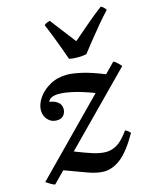

<svg xmlns="http://www.w3.org/2000/svg" viewBox="-139 -823 724 910"><g transform="rotate(-15 222.5 -367.5)"><path d="M-25 -12 315 -358Q254 -381 213 -390Q172 -399 146 -399Q100 -399 92 -374Q114 -372 131.5 -359.5Q149 -347 149 -324Q149 -307 138 -293.5Q127 -280 104 -280Q77 -280 60 -299.5Q43 -319 43 -345Q43 -374 63.5 -404.5Q84 -435 121 -456Q158 -477 206 -477Q232 -477 275.5 -467.5Q319 -458 386 -431L434 -480Q443 -477 454.5 -465.5Q466 -454 470 -449L143 -117Q196 -96 230 -85.5Q264 -75 292 -75Q318 -75 344.5 -90Q371 -105 404 -151Q420 -143 428 -132Q383 -53 342 -20.5Q301 12 258 12Q224 12 177.5 -5Q131 -22 72 -44L18 11Q11 11 -5 1Q-21 -9 -25 -12ZM165 -731Q171 -737 178.5 -740Q186 -743 193 -745Q217 -713 243 -680Q269 -647 290 -619Q324 -648 364 -682.5Q404 -717 444 -747Q450 -745 457.5 -738Q465 -731 468 -725Q444 -700 416 -666.5Q388 -633 362.5 -601Q337 -569 320 -547Q303 -543 277 -543Q251 -543 235 -547Q226 -573 214 -606Q202 -639 189 -672Q176 -705 165 -731Z"/></g></svg>

Font: Castoro
Style: Italic
Weight: 400
Italic angle: -11°
Designer: John Hudson with Paul Hanslow, assisted by Kaja Sojewska.
Foundry: Tiro Typeworks Ltd.
Version: Version 2.04